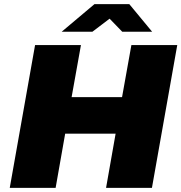

<svg xmlns="http://www.w3.org/2000/svg" viewBox="-20 -905 874 925"><path d="M277 -752H425L508 -815L569 -752H713L603 -885H435ZM27 0H248L294 -261H537L491 0H712L834 -688H613L568 -437H325L370 -688H149Z"/></svg>

Font: Archivo Black
Style: Italic
Weight: 900
Italic angle: -10°
Designer: Hector Gatti
Foundry: Omnibus-Type
Version: Version 2.001